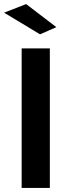

<svg xmlns="http://www.w3.org/2000/svg" viewBox="-43 -920 326 940"><path d="M63 0V-683H201V0ZM153 -752 -23 -858 85 -900 233 -787Z"/></svg>

Font: Cairo Play
Style: Bold
Weight: 700
Version: Version 3.119